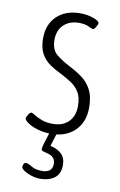

<svg xmlns="http://www.w3.org/2000/svg" viewBox="-85 -578 522 836"><g transform="rotate(10 176.5 -160.0)"><path d="M167 9Q133 9 105.5 0.5Q78 -8 62 -19.5Q46 -31 46 -38Q46 -44 53.5 -55.5Q61 -67 66 -67Q71 -67 83.5 -59Q96 -51 116.5 -43Q137 -35 166 -35Q210 -35 235.5 -60.5Q261 -86 261 -130Q261 -168 247.5 -190.5Q234 -213 212 -227.5Q190 -242 165 -255Q137 -268 113 -284.5Q89 -301 74.5 -327Q60 -353 60 -395Q60 -457 98.5 -493.5Q137 -530 201 -530Q232 -530 259 -520.5Q286 -511 286 -501Q286 -495 279 -483.5Q272 -472 267 -472Q262 -472 246 -480Q230 -488 203 -488Q161 -488 135.5 -463.5Q110 -439 110 -397Q110 -353 135.5 -332.5Q161 -312 194 -295Q224 -280 250.5 -261Q277 -242 293.5 -211.5Q310 -181 310 -132Q310 -67 270.5 -29Q231 9 167 9ZM154 210Q134 210 114 203.5Q94 197 81 188Q68 179 68 172Q68 168 71 160.5Q74 153 81 153Q92 153 108.5 164Q125 175 156 175Q176 175 188.5 166Q201 157 201 136Q201 118 191.5 109Q182 100 169.5 96.5Q157 93 147.5 90.5Q138 88 138 81Q138 73 144 53.5Q150 34 161 0H192L173 61Q205 68 223 85.5Q241 103 241 134Q241 174 216 192Q191 210 154 210Z"/></g></svg>

Font: Asap Condensed ExtraLight
Style: Regular
Weight: 200
Width: 3
Designer: Pablo Cosgaya
Foundry: Omnibus-Type
Version: Version 3.001; ttfautohint (v1.8.4.7-5d5b)